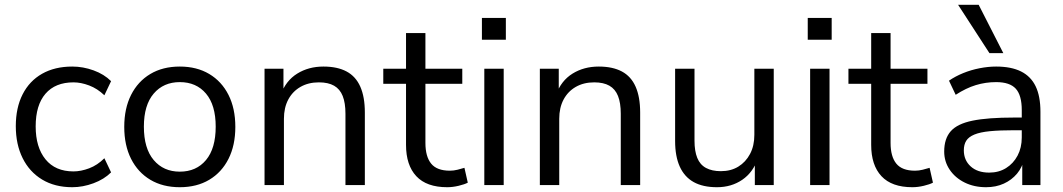

<svg xmlns="http://www.w3.org/2000/svg" viewBox="-20 -773 4440 802"><path d="M282 9Q209 9 156 -23Q103 -55 74.5 -112.5Q46 -170 46 -246Q46 -323 74.5 -379Q103 -435 156 -465Q209 -495 282 -495Q327 -495 371 -479Q415 -463 444 -434L416 -375Q387 -403 352.5 -416Q318 -429 287 -429Q211 -429 170 -381.5Q129 -334 129 -245Q129 -158 170 -107.5Q211 -57 287 -57Q318 -57 352.5 -70Q387 -83 416 -112L444 -53Q415 -24 370.5 -7.5Q326 9 282 9Z M731 9Q660 9 608 -22Q556 -53 527.5 -109.5Q499 -166 499 -243Q499 -320 527.5 -376.5Q556 -433 608 -464Q660 -495 731 -495Q802 -495 854 -464Q906 -433 934.5 -376.5Q963 -320 963 -243Q963 -166 934.5 -109.5Q906 -53 854 -22Q802 9 731 9ZM731 -56Q800 -56 840.5 -104.5Q881 -153 881 -244Q881 -334 840.5 -382Q800 -430 731 -430Q663 -430 622 -382Q581 -334 581 -244Q581 -153 622 -104.5Q663 -56 731 -56Z M1085 0V-486H1164V-378H1153Q1174 -436 1221.5 -465.5Q1269 -495 1331 -495Q1389 -495 1427.5 -474.5Q1466 -454 1485 -411Q1504 -368 1504 -303V0H1423V-298Q1423 -343 1411.5 -372Q1400 -401 1375.5 -415Q1351 -429 1312 -429Q1268 -429 1235 -410Q1202 -391 1184 -357Q1166 -323 1166 -277V0Z M1848 9Q1762 9 1719 -37Q1676 -83 1676 -168V-423H1581V-486H1676V-635H1757V-486H1911V-423H1757V-176Q1757 -119 1781 -89.5Q1805 -60 1859 -60Q1875 -60 1891 -64Q1907 -68 1920 -72L1934 -10Q1921 -3 1896 3Q1871 9 1848 9Z M1993 -607V-698H2093V-607ZM2003 0V-486H2084V0Z M2235 0V-486H2314V-378H2303Q2324 -436 2371.5 -465.5Q2419 -495 2481 -495Q2539 -495 2577.5 -474.5Q2616 -454 2635 -411Q2654 -368 2654 -303V0H2573V-298Q2573 -343 2561.5 -372Q2550 -401 2525.5 -415Q2501 -429 2462 -429Q2418 -429 2385 -410Q2352 -391 2334 -357Q2316 -323 2316 -277V0Z M2975 9Q2916 9 2877.5 -12.5Q2839 -34 2819.5 -77Q2800 -120 2800 -184V-486H2881V-185Q2881 -142 2892.5 -113.5Q2904 -85 2929 -71.5Q2954 -58 2991 -58Q3033 -58 3064 -77Q3095 -96 3113 -130Q3131 -164 3131 -210V-486H3212V0H3133V-112H3146Q3126 -53 3080.5 -22Q3035 9 2975 9Z M3354 -607V-698H3454V-607ZM3364 0V-486H3445V0Z M3791 9Q3705 9 3662 -37Q3619 -83 3619 -168V-423H3524V-486H3619V-635H3700V-486H3854V-423H3700V-176Q3700 -119 3724 -89.5Q3748 -60 3802 -60Q3818 -60 3834 -64Q3850 -68 3863 -72L3877 -10Q3864 -3 3839 3Q3814 9 3791 9Z M4099 9Q4049 9 4009.5 -10.5Q3970 -30 3947 -64Q3924 -98 3924 -140Q3924 -194 3951.5 -225Q3979 -256 4042.5 -269Q4106 -282 4216 -282H4261V-229H4217Q4156 -229 4115 -225Q4074 -221 4050 -211Q4026 -201 4016 -185Q4006 -169 4006 -145Q4006 -104 4034.5 -78Q4063 -52 4112 -52Q4152 -52 4182.5 -71Q4213 -90 4230.5 -123Q4248 -156 4248 -199V-313Q4248 -375 4223 -402.5Q4198 -430 4141 -430Q4097 -430 4056 -417.5Q4015 -405 3972 -377L3944 -436Q3970 -454 4003 -467.5Q4036 -481 4072 -488Q4108 -495 4141 -495Q4204 -495 4245 -474.5Q4286 -454 4306 -412.5Q4326 -371 4326 -306V0H4250V-113H4259Q4251 -75 4228.5 -48Q4206 -21 4173 -6Q4140 9 4099 9ZM4113 -551 3982 -753H4068L4171 -551Z"/></svg>

Font: Nunito Sans 12pt ExtraLight 12pt
Style: Regular
Weight: 400
Version: Version 3.101;gftools[0.9.27]